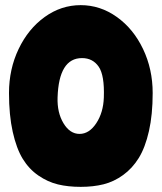

<svg xmlns="http://www.w3.org/2000/svg" viewBox="-20 -746 629 747"><path d="M384 -367Q387 -453 364 -486.5Q341 -520 299 -520Q209 -520 204 -367Q202 -308 227 -266.5Q252 -225 289.5 -225Q327 -225 354.5 -266.5Q382 -308 384 -367ZM574 -384Q574 -300 559.5 -236Q545 -172 520 -131.5Q495 -91 459 -65Q423 -39 383 -29Q343 -19 294 -19Q245 -19 205.5 -28.5Q166 -38 129.5 -63Q93 -88 68.5 -128Q44 -168 29.5 -233Q15 -298 15 -384Q15 -477 52.5 -555.5Q90 -634 154 -680Q218 -726 294 -726Q370 -726 434.5 -680Q499 -634 536.5 -555.5Q574 -477 574 -384Z"/></svg>

Font: LONDON PRESLEY
Style: Regular
Weight: 400
Version: Version 001.000